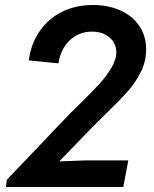

<svg xmlns="http://www.w3.org/2000/svg" viewBox="-20 -748 616 768"><path d="M7.8 -29.3 256.3 -290Q270 -304.2 301.8 -335Q347.7 -379.9 376 -410.6Q404.3 -441.4 424.8 -475.3Q445.3 -509.3 445.3 -539.1Q445.3 -561.5 433.6 -580.3Q421.9 -599.1 399.7 -610.4Q377.4 -621.6 347.7 -621.6Q312 -621.6 283.2 -605Q254.4 -588.4 236.6 -559.6Q218.8 -530.8 213.9 -494.6L95.2 -506.3Q103.5 -571.3 137.5 -621.6Q171.4 -671.9 226.6 -700Q281.7 -728 351.6 -728Q412.6 -728 460.9 -706.5Q509.3 -685.1 536.9 -644.8Q564.5 -604.5 564.5 -550.3Q564.5 -502.9 543.5 -460.4Q522.5 -418 491 -382.6Q459.5 -347.2 405.3 -294.4Q379.9 -270.5 349.1 -238.8L220.2 -106L217.3 -102.5L323.2 -106.4H493.2L473.1 0H3.4Z"/></svg>

Font: Reddit Sans Vanilla SemiBold
Style: Italic
Weight: 600
Italic angle: -11.25°
Designer: Stephen Hutchings
Version: Version 1.013